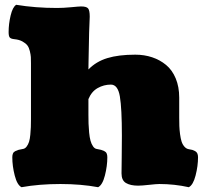

<svg xmlns="http://www.w3.org/2000/svg" viewBox="-20 -760 853 793"><path d="M345.7 -506.8 345.2 -473.1Q377 -505.9 423.3 -520Q469.7 -534.2 538.6 -534.2Q576.2 -534.2 608.4 -523.4Q640.6 -512.7 666 -491.7Q691.4 -470.7 705.8 -436Q720.2 -401.4 720.2 -356.9V-274.4Q720.2 -254.4 720.7 -239.7Q721.2 -225.1 723.6 -206.3Q726.1 -187.5 730 -175.3Q733.9 -163.1 741.9 -154.1Q750 -145 760.7 -143.6Q769.5 -142.1 774.2 -140.9Q778.8 -139.6 785.4 -136.2Q792 -132.8 794.9 -126.5Q797.9 -120.1 797.9 -110.8Q797.9 -74.2 787.8 -35.2Q777.8 3.9 759.8 13.2Q700.2 0 638.2 0Q626.5 0 595.9 3.4Q565.4 6.8 550.3 6.8Q518.6 6.8 500.2 -4.2Q481.9 -15.1 481.9 -43.9Q481.9 -64.9 482.7 -110.1Q483.4 -155.3 483.4 -198.7Q483.4 -312.5 475.1 -361.6Q466.8 -410.6 438 -410.6Q408.7 -410.6 383.3 -396.2Q357.9 -381.8 345.2 -350.6V-286.6Q345.2 -265.1 345.7 -249.3Q346.2 -233.4 348.1 -212.9Q350.1 -192.4 353.8 -179Q357.4 -165.5 364.3 -155.5Q371.1 -145.5 380.9 -144.5Q392.1 -142.6 397.5 -141.1Q402.8 -139.6 410.2 -136.2Q417.5 -132.8 420.4 -126.5Q423.3 -120.1 423.3 -110.8Q423.3 -74.2 413.3 -35.2Q403.3 3.9 385.3 13.2Q314.5 0 229.5 0Q141.6 0 68.8 13.2Q50.8 3.9 40.8 -35.2Q30.8 -74.2 30.8 -110.8Q30.8 -120.1 33.7 -126.5Q36.6 -132.8 43.9 -136.2Q51.3 -139.6 56.6 -141.1Q62 -142.6 73.2 -144.5Q83 -145.5 89.6 -154.1Q96.2 -162.6 99.9 -174.1Q103.5 -185.5 105.2 -203.6Q106.9 -221.7 107.4 -234.9Q107.9 -248 107.9 -267.1V-498.5Q107.9 -515.1 107.4 -524.4Q106.9 -533.7 103.3 -548.8Q99.6 -564 93 -572.5Q86.4 -581.1 73 -588.6Q59.6 -596.2 40 -598.1Q24.4 -599.6 20 -605.5Q15.6 -611.3 15.6 -627.4Q15.6 -661.1 23.9 -696Q32.2 -731 46.9 -740.2Q126 -727.1 215.8 -727.1Q241.2 -727.1 273.9 -730.2Q306.6 -733.4 314.9 -733.4Q336.9 -733.4 343.8 -725.3Q350.6 -717.3 350.6 -690.9Q348.1 -653.3 345.7 -506.8Z"/></svg>

Font: Coustard Black
Style: Regular
Weight: 900
Foundry: vernon adams
Version: Version 1.001;